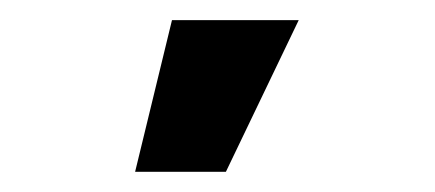

<svg xmlns="http://www.w3.org/2000/svg" viewBox="-20 -759 426 188"><path d="M112.3 -590.8 148.4 -739.3H272.5L201.2 -590.8Z"/></svg>

Font: Post No Bills Colombo ExtraBold
Style: Regular
Weight: 800
Designer: Kosala Senevirathne, Siva Puranthara, Lasantha Premarathna, Tharique Azeez
Foundry: Mooniak
Version: Version 1.220 ; ttfautohint (v1.6)